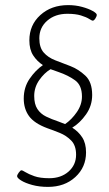

<svg xmlns="http://www.w3.org/2000/svg" viewBox="-20 -726 426 752"><path d="M168 6Q134 6 106.5 -1.5Q79 -9 63 -19Q47 -29 47 -36Q47 -41 53.5 -50Q60 -59 64 -59Q68 -59 80 -51.5Q92 -44 114.5 -36Q137 -28 173 -28Q219 -28 248.5 -54Q278 -80 278 -120Q278 -156 259 -175.5Q240 -195 214 -205.5Q188 -216 165 -224Q114 -243 93.5 -271.5Q73 -300 73 -340Q73 -384 96 -417.5Q119 -451 148 -471Q125 -486 110 -509Q95 -532 95 -568Q95 -628 138 -667Q181 -706 247 -706Q276 -706 301.5 -699Q327 -692 343 -683Q359 -674 359 -668Q359 -662 353.5 -653.5Q348 -645 343 -645Q340 -645 329 -652Q318 -659 297 -665.5Q276 -672 244 -672Q196 -672 165 -645Q134 -618 134 -576Q134 -540 151 -520.5Q168 -501 196 -490Q224 -479 256 -467Q287 -455 314 -430Q341 -405 341 -354Q341 -312 317 -278Q293 -244 263 -226Q287 -211 302 -188Q317 -165 317 -129Q317 -71 275 -32.5Q233 6 168 6ZM209 -250Q223 -245 235 -240Q261 -258 281 -287Q301 -316 301 -348Q301 -392 274 -411.5Q247 -431 209 -444Q191 -450 178 -455Q153 -440 133.5 -412Q114 -384 114 -350Q114 -318 126.5 -299Q139 -280 160.5 -269.5Q182 -259 209 -250Z"/></svg>

Font: Asap Semi Condensed Semi Condensed Thin
Style: Italic
Weight: 100
Width: 4
Italic angle: -6°
Designer: Pablo Cosgaya
Foundry: Omnibus-Type
Version: Version 3.001; ttfautohint (v1.8.4.7-5d5b)